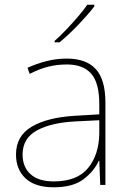

<svg xmlns="http://www.w3.org/2000/svg" viewBox="-20 -786 551 816"><path d="M264 -537Q346 -537 387 -492.5Q428 -448 428 -350V0H406L402 -103H400Q379 -57 334 -23.5Q289 10 208 10Q129 10 88.5 -28Q48 -66 48 -129Q48 -208 114.5 -247.5Q181 -287 299 -294L402 -300V-343Q402 -433 368 -472.5Q334 -512 264 -512Q224 -512 186.5 -503Q149 -494 106 -472L97 -498Q137 -516 178.5 -526.5Q220 -537 264 -537ZM301 -270Q199 -265 137.5 -232Q76 -199 76 -129Q76 -76 110 -45.5Q144 -15 208 -15Q308 -15 354.5 -72Q401 -129 402 -220V-275ZM381 -759Q355 -725 314 -682Q273 -639 233 -606H212V-612Q235 -632 261.5 -660Q288 -688 312.5 -716.5Q337 -745 351 -766H381Z"/></svg>

Font: Noto Sans Bengali Thin
Style: Regular
Weight: 100
Designer: Jelle Bosma - Monotype Design Team
Foundry: Monotype Imaging Inc.
Version: Version 2.003; ttfautohint (v1.8.4.7-5d5b)